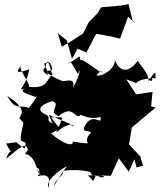

<svg xmlns="http://www.w3.org/2000/svg" viewBox="-20 -862 785 944"><path d="M238 -256C203 -270 230 -280 212 -295C160 -317 167 -343 237 -365C285 -349 211 -314 268 -291C341 -350 341 -279 375 -294C364 -309 420 -267 473 -288C485 -240 444 -306 406 -257C372 -207 407 -224 428 -211C368 -149 462 -132 420 -194C420 -146 424 -155 335 -166C348 -157 323 -127 231 -206C293 -242 280 -210 232 -285C303 -283 292 -301 257 -210C341 -289 361 -214 322 -254L220 -297ZM649 -454C648 -429 628 -472 727 -477C739 -446 680 -483 744 -477C749 -526 736 -501 708 -460C723 -493 651 -562 658 -564C621 -513 573 -494 544 -569C551 -530 486 -482 454 -492C484 -529 491 -497 468 -511C376 -577 354 -594 388 -511C358 -614 397 -588 310 -548C334 -564 322 -564 364 -497C373 -540 381 -503 339 -431C353 -490 291 -455 283 -465C201 -498 199 -521 230 -514C253 -521 207 -592 206 -539C208 -523 170 -524 215 -492C213 -548 175 -547 217 -555C233 -530 229 -481 250 -502C204 -487 230 -423 122 -435C130 -450 74 -516 81 -537C53 -499 72 -504 124 -521C105 -420 46 -409 118 -433C52 -413 124 -398 156 -385C175 -407 150 -367 122 -331C74 -351 59 -313 16 -390C116 -326 84 -299 75 -281C127 -220 114 -246 96 -266C95 -246 78 -198 83 -170C112 -158 108 -164 101 -132C38 -169 93 -165 10 -156C49 -81 34 -151 10 -81C88 -146 104 -160 118 -127C85 -76 113 -138 154 -59C147 -121 124 -100 184 8C135 -56 193 -43 166 4C248 -16 211 48 224 62C189 37 280 -33 309 -44C305 -40 256 26 246 57C248 15 301 0 288 -22C388 -36 447 -6 424 -20C425 18 484 -4 492 -1C494 12 476 18 454 -4L438 28L345 -74L412 0L525 2L564 -84L613 -18L641 -79L651 -39L683 -47L670 -93L614 -152L618 -173L628 -235L745 -333L723 -339L730 -410L649 -398L601 -472ZM308 -664 334 -573 361 -623 405 -604 453 -696 528 -682 570 -672 610 -780 643 -749 631 -764 612 -842 577 -835 477 -826 460 -797 417 -754 388 -697 328 -658 284 -632 264 -699Z"/></svg>

Font: Hussar Lance
Style: Regular
Weight: 700
Foundry: Cannot Into Space Fonts, PlusOne Fonts
Version: Version 2.27